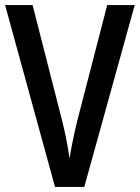

<svg xmlns="http://www.w3.org/2000/svg" viewBox="-20 -734 549 754"><path d="M509 -714H401L284 -262C272 -213 260 -156 253 -112C247 -156 236 -213 224 -260L108 -714H0L196 0H311Z"/></svg>

Font: Noto Sans Myanmar UI Condensed Medium
Style: Regular
Weight: 500
Width: 3
Designer: Monotype Design Team
Foundry: Monotype Imaging Inc.
Version: Version 2.103